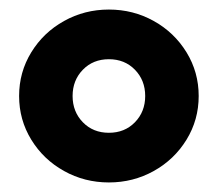

<svg xmlns="http://www.w3.org/2000/svg" viewBox="-20 -731 456 402"><path d="M114 -373C142.7 -357 174 -349 208 -349C242 -349 273.3 -357 302 -373C330.7 -389 353.5 -410.8 370.5 -438.5C387.5 -466.2 396 -496.7 396 -530C396 -563.3 387.5 -593.8 370.5 -621.5C353.5 -649.2 330.7 -671 302 -687C273.3 -703 242 -711 208 -711C174 -711 142.7 -703 114 -687C85.3 -671 62.5 -649.2 45.5 -621.5C28.5 -593.8 20 -563.3 20 -530C20 -496.7 28.5 -466.2 45.5 -438.5C62.5 -410.8 85.3 -389 114 -373ZM262.5 -475C248.2 -460.3 230 -453 208 -453C186 -453 167.8 -460.3 153.5 -475C139.2 -489.7 132 -508 132 -530C132 -552 139.2 -570.3 153.5 -585C167.8 -599.7 186 -607 208 -607C230 -607 248.2 -599.7 262.5 -585C276.8 -570.3 284 -552 284 -530C284 -508 276.8 -489.7 262.5 -475Z"/></svg>

Font: Montserrat Custom Black
Style: Regular
Weight: 900
Designer: Julieta Ulanovsky
Foundry: Julieta Ulanovsky
Version: Version 7.200